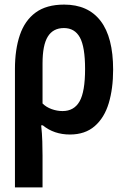

<svg xmlns="http://www.w3.org/2000/svg" viewBox="-20 -575 540 835"><path d="M45 -275Q45 -360 66.5 -423Q88 -486 135 -520.5Q182 -555 259 -555Q363 -555 417.5 -484Q472 -413 472 -272Q472 -190 453 -126.5Q434 -63 392 -26.5Q350 10 284 10Q215 10 166 -30H159Q163 6 164 40Q165 74 165 102V240H45ZM252 -92Q302 -92 326 -134Q350 -176 350 -275Q350 -371 327.5 -412Q305 -453 258 -453Q211 -453 188 -416Q165 -379 165 -299V-125Q181 -109 204.5 -100.5Q228 -92 252 -92Z"/></svg>

Font: Noto Sans Mono ExtraCondensed
Style: Bold
Weight: 700
Width: 2
Designer: Monotype Design Team
Foundry: Monotype Imaging Inc.
Version: Version 2.014